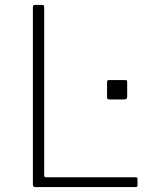

<svg xmlns="http://www.w3.org/2000/svg" viewBox="-20 -762 656 782"><path d="M123 -742H151Q156 -742 158 -740Q160 -738 160 -732V-49Q160 -43 162 -41.5Q164 -40 169 -40H532Q537 -40 538.5 -38.5Q540 -37 540 -33V-7Q540 0 533 0H123Q114 0 114 -10V-732Q114 -738 116 -740Q118 -742 123 -742ZM498 -368Q498 -362 495 -359.5Q492 -357 485 -357H426Q420 -357 418 -359.5Q416 -362 416 -367V-427Q416 -436 423 -436H491Q498 -436 498 -428Z"/></svg>

Font: Libre Franklin Thin
Style: Regular
Weight: 250
Designer: Pablo Impallari, Rodrigo Fuenzalida
Foundry: Impallari Type
Version: Version 1.002; ttfautohint (v1.5)